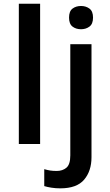

<svg xmlns="http://www.w3.org/2000/svg" viewBox="-20 -780 598 1040"><path d="M197.3 0H82V-759.8H197.3ZM354 -684.6Q354 -719.2 372.8 -733.4Q391.6 -747.6 418.9 -747.6Q445.3 -747.6 464.6 -733.4Q483.9 -719.2 483.9 -684.6Q483.9 -650.4 464.6 -636Q445.3 -621.6 418.9 -621.6Q391.6 -621.6 372.8 -636Q354 -650.4 354 -684.6ZM306.6 240.2Q281.2 240.2 258.3 236.6Q235.4 232.9 219.7 228V136.2Q235.8 141.1 251.7 143.6Q267.6 146 287.6 146Q318.8 146 339.8 128.4Q360.8 110.8 360.8 61.5V-540.5H475.6V71.8Q475.6 146 435.8 193.1Q396 240.2 306.6 240.2Z"/></svg>

Font: Open Sans SemiBold
Style: Regular
Weight: 600
Designer: Monotype Design Team
Foundry: Monotype Imaging Inc.
Version: Version 3.003; ttfautohint (v1.8.4)